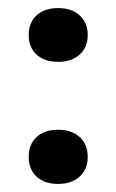

<svg xmlns="http://www.w3.org/2000/svg" viewBox="-20 -449 288 475"><path d="M197 -362Q197 -332 177 -314Q157 -296 124 -296Q90 -296 70.5 -314Q51 -332 51 -362Q51 -393 70.5 -411Q90 -429 124 -429Q157 -429 177 -411Q197 -393 197 -362ZM197 -61Q197 -30 177 -12Q157 6 124 6Q90 6 70.5 -12Q51 -30 51 -61Q51 -92 70.5 -110Q90 -128 124 -128Q157 -128 177 -110Q197 -92 197 -61Z"/></svg>

Font: Yrsa
Style: Bold
Weight: 700
Version: Version 2.004